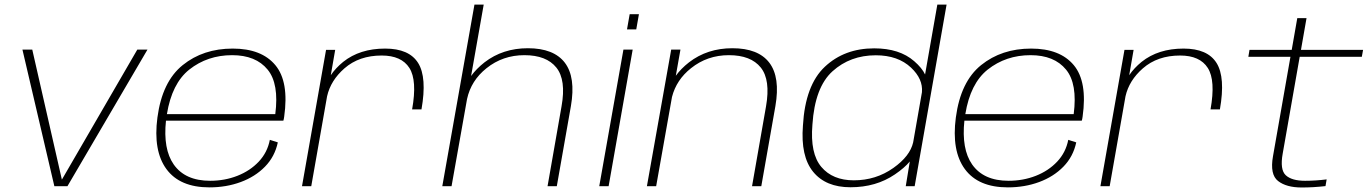

<svg xmlns="http://www.w3.org/2000/svg" viewBox="-20 -805 5923 830"><path d="M215 0 77 -590.5H119.5L247.5 -28.5L573.5 -590.5H617.5L271.5 0Z M885.5 5Q757.5 5 699.5 -74Q641.5 -153 660.5 -297Q681 -452 769.8 -523.5Q858.5 -595 986 -595Q1110.5 -595 1170.2 -523.5Q1230 -452 1208.5 -300.5Q1207 -289.5 1205 -283.5H697.5Q684.5 -160.5 731 -94Q780.5 -23.5 888.5 -23.5Q951.5 -23.5 1006.2 -45Q1061 -66.5 1098.5 -106.2Q1136 -146 1146.5 -200.5L1181 -189.5Q1168 -128 1125.5 -84.5Q1083 -41 1020.5 -18Q958 5 885.5 5ZM701.5 -311.5H1170Q1187 -443 1137 -504Q1086 -566.5 983.5 -566.5Q877 -566.5 798 -504Q723 -444 701.5 -311.5Z M1761.5 -332Q1784 -457.5 1749.8 -511.2Q1715.5 -565 1630 -565Q1532.5 -565 1469 -509.5Q1409.5 -457.5 1394 -389L1325.5 0H1285.5L1389.5 -589.5H1429L1410 -480Q1431 -511 1463.5 -537.5Q1535.5 -595 1645 -595Q1748.5 -595 1787.5 -532.8Q1826.5 -470.5 1802 -332Z M1892 0 2031 -785H2071L2016.5 -476.5Q2039 -507.5 2074.5 -535.5Q2153.5 -596.5 2262 -596.5Q2374 -596.5 2421.8 -533.8Q2469.5 -471 2448 -346.5L2387 0H2347L2407.5 -345.5Q2428 -459.5 2385 -513Q2342 -566.5 2247 -566.5Q2153.5 -566.5 2083 -510Q2016.5 -457 1999 -377L1932 0Z M2570.5 0 2675 -590.5H2715L2611 0ZM2702 -743.5H2742L2730.5 -678H2690.5Z M2776.5 0 2881.5 -590.5H2921.5L2901.5 -477.5Q2923.5 -508 2958.5 -535.5Q3037.5 -596.5 3146 -596.5Q3258 -596.5 3305.8 -533.8Q3353.5 -471 3332 -346.5L3271 0H3231L3291.5 -345.5Q3311.5 -459.5 3268.8 -513Q3226 -566.5 3131 -566.5Q3037.5 -566.5 2967 -510Q2904 -460 2885 -386L2816.5 0Z M3895.5 0 3913 -107Q3890.5 -79.5 3848.5 -51Q3767 4.5 3656.5 4.5Q3549.5 4.5 3495 -62.5Q3440.5 -129.5 3451 -262Q3461 -437 3545.8 -516.5Q3630.5 -596 3759 -596Q3868.5 -596 3932 -540.5Q3966 -511 3979 -483L4032 -785H4072L3934 0ZM3927.5 -189.5 3965.5 -406.5Q3970.5 -463.5 3918.5 -512.5Q3862 -566 3766 -566Q3655.5 -566 3579 -497Q3502.5 -428 3492 -266Q3481.5 -141.5 3530.5 -83.5Q3579.5 -25.5 3671 -25.5Q3766.5 -25.5 3842 -79Q3914 -130 3927.5 -189.5Z M4337 5Q4209 5 4151 -74Q4093 -153 4112 -297Q4132.5 -452 4221.2 -523.5Q4310 -595 4437.5 -595Q4562 -595 4621.8 -523.5Q4681.5 -452 4660 -300.5Q4658.5 -289.5 4656.5 -283.5H4149Q4136 -160.5 4182.5 -94Q4232 -23.5 4340 -23.5Q4403 -23.5 4457.8 -45Q4512.5 -66.5 4550 -106.2Q4587.5 -146 4598 -200.5L4632.5 -189.5Q4619.5 -128 4577 -84.5Q4534.5 -41 4472 -18Q4409.5 5 4337 5ZM4153 -311.5H4621.5Q4638.5 -443 4588.5 -504Q4537.5 -566.5 4435 -566.5Q4328.5 -566.5 4249.5 -504Q4174.5 -444 4153 -311.5Z M5213 -332Q5235.5 -457.5 5201.2 -511.2Q5167 -565 5081.5 -565Q4984 -565 4920.5 -509.5Q4861 -457.5 4845.5 -389L4777 0H4737L4841 -589.5H4880.5L4861.5 -480Q4882.5 -511 4915 -537.5Q4987 -595 5096.5 -595Q5200 -595 5239 -532.8Q5278 -470.5 5253.5 -332Z M5607 5.5Q5541 5.5 5505 -22.5Q5469 -50.5 5483 -129.5L5558.5 -559.5H5376.5L5381.5 -589.5H5564L5588 -726.5H5628L5604 -589.5H5872.5L5867 -559.5H5598.5L5525 -141Q5512.5 -71.5 5538.2 -47.5Q5564 -23.5 5621.5 -23.5Q5666.5 -23.5 5715 -29.5L5710 -0.5Q5657.5 5.5 5607 5.5Z"/></svg>

Font: Anybody ExtraExpanded ExtraLight
Style: Italic
Weight: 200
Width: 8
Italic angle: -10°
Designer: Tyler Finck
Foundry: Etcetera Type Company
Version: Version 1.010; ttfautohint (v1.8.3) -l 8 -r 50 -G 200 -x 14 